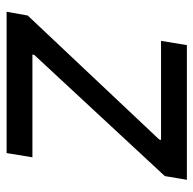

<svg xmlns="http://www.w3.org/2000/svg" viewBox="-22 -563 585 581"><g transform="rotate(90 270.5 -272.5)"><path d="M15.6 0 27 -63.9 402 -461.6 403.4 -467.3H103.7L116.5 -545.5H524.1L512.8 -478.7L146.3 -83.8L144.9 -78.1H456L443.2 0Z"/></g></svg>

Font: Inter UI
Style: Italic
Weight: 400
Italic angle: -9.39999°
Designer: Rasmus Andersson
Foundry: rsms
Version: 3.2;8d6f07862